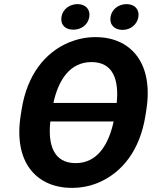

<svg xmlns="http://www.w3.org/2000/svg" viewBox="-20 -901 736 931"><path d="M80 -339C63 -230 81 -142 124 -84C163 -30 231 10 328 10C373 10 414 2 454 -14C575 -64 659 -176 685 -339L690 -371C707 -481 689 -568 646 -627C607 -681 541 -721 443 -721C398 -721 356 -712 316 -696C195 -646 111 -534 85 -371ZM278 -819C272 -780 297 -757 336 -757C374 -757 407 -781 413 -819C419 -856 394 -881 356 -881C318 -881 284 -857 278 -819ZM224 -312H531C507 -201 453 -110 347 -110C239 -110 212 -200 224 -312ZM239 -402C263 -512 318 -600 424 -600C530 -600 557 -512 546 -402ZM516 -819C510 -781 535 -756 574 -756C612 -756 645 -781 651 -819C657 -856 632 -881 594 -881C556 -881 522 -857 516 -819Z"/></svg>

Font: Asimov Pro
Style: BdObl
Weight: 700
Designer: Google
Version: Version 2.000980; 2014